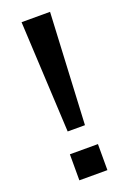

<svg xmlns="http://www.w3.org/2000/svg" viewBox="-138 -755 541 804"><g transform="rotate(-20 132.5 -352.5)"><path d="M94 -209 69 -705H196L171 -209ZM70 0V-116H195V0Z"/></g></svg>

Font: Nunito Sans 12pt ExtraLight 6pt Medium
Style: Regular
Weight: 500
Version: Version 3.101;gftools[0.9.27]